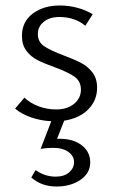

<svg xmlns="http://www.w3.org/2000/svg" viewBox="-20 -438 416 700"><path d="M309 154Q309 193 273.5 217.5Q238 242 186 242Q131 242 94 209L110 182Q143 206 183 206Q214 206 232 190.5Q250 175 250 153Q250 131 229.5 116Q209 101 173 101Q149 101 128 105L167 4Q127 2 92 -10.5Q57 -23 35 -42L69 -82Q90 -62 120.5 -50.5Q151 -39 185 -39Q225 -39 250 -59.5Q275 -80 275 -111Q275 -142 251.5 -158.5Q228 -175 179 -193Q140 -207 116.5 -219Q93 -231 76.5 -252.5Q60 -274 60 -307Q60 -359 99.5 -388.5Q139 -418 198 -418Q231 -418 262.5 -409.5Q294 -401 318 -386L291 -344Q253 -376 196 -376Q161 -376 139.5 -358.5Q118 -341 118 -314Q118 -285 141 -269.5Q164 -254 212 -236Q252 -221 276 -208.5Q300 -196 317 -174Q334 -152 334 -118Q334 -72 302 -39.5Q270 -7 214 2L188 68H198Q248 68 278.5 92Q309 116 309 154Z"/></svg>

Font: Isabella Sans
Style: Regular
Weight: 400
Designer: Original fonts by Christian Thalmann (Catharsis Fonts), Modifications by Cristiano Sobral
Version: Version 0.002;July 12, 2020;FontCreator 13.0.0.2655 64-bit; 